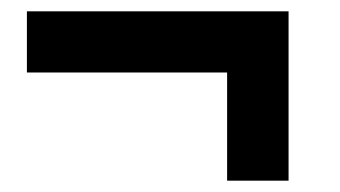

<svg xmlns="http://www.w3.org/2000/svg" viewBox="-20 -321 600 339"><path d="M381 -2H489.5V-301H27.5V-193H381Z"/></svg>

Font: HK Grotesk ExtraBold
Style: Italic
Weight: 800
Italic angle: -16°
Designer: Alfredo Marco Pradil
Foundry: Hanken Design Co.
Version: Version 3.001;FEAKit 1.0